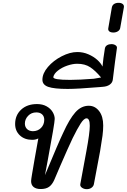

<svg xmlns="http://www.w3.org/2000/svg" viewBox="-20 -1337 897 1358"><path d="M710 -449Q710 -416 705 -377Q700 -338 688 -268Q663 -131 644 -34Q641 -19 627 -9Q613 1 594 1Q574 1 559.5 -9.5Q545 -20 548 -35Q573 -168 591 -268Q615 -397 615 -447Q615 -500 592 -500Q574 -500 550.5 -463.5Q527 -427 494 -360Q462 -293 405 -161L364 -65Q349 -31 327 -15.5Q305 0 268 0Q235 0 217.5 -14.5Q200 -29 200 -56Q200 -66 206 -101.5Q212 -137 224 -207L251 -358Q233 -348 208 -348Q154 -348 120.5 -379.5Q87 -411 87 -460Q87 -522 129.5 -561.5Q172 -601 242 -601Q281 -601 309.5 -585Q338 -569 352.5 -544.5Q367 -520 367 -496Q367 -467 318 -205L298 -98Q395 -332 427 -398Q471 -495 512.5 -542Q554 -589 608 -589Q652 -589 681 -551.5Q710 -514 710 -449ZM212 -409Q247 -409 270 -432Q293 -455 293 -490Q293 -514 278 -528Q263 -542 237 -542Q202 -542 179 -518Q156 -494 156 -463Q156 -440 170.5 -425Q185 -410 212 -409Z M280 -773Q280 -818 319 -863.5Q358 -909 416.5 -939Q475 -969 527 -969Q568 -969 605 -953Q642 -937 668 -913.5Q694 -890 705 -866Q710 -923 722 -995Q725 -1010 738 -1017.5Q751 -1025 768 -1025Q785 -1025 797 -1017Q809 -1009 807 -997Q794 -909 778 -775Q776 -753 757 -739Q738 -725 707 -723L684 -721Q528 -708 459 -708Q363 -708 321.5 -722.5Q280 -737 280 -773ZM643 -780Q660 -782 695 -789Q655 -837 618 -861.5Q581 -886 526 -886Q494 -886 456 -873Q418 -860 390 -838Q362 -816 357 -792Q354 -772 476 -772Q541 -772 643 -780Z M746 -1138 771 -1284Q774 -1300 786.5 -1308.5Q799 -1317 819 -1317Q838 -1317 848.5 -1308Q859 -1299 856 -1284L830 -1138Q827 -1124 813.5 -1115.5Q800 -1107 782 -1107Q762 -1107 752.5 -1115.5Q743 -1124 746 -1138Z"/></svg>

Font: Mali Medium
Style: Italic
Weight: 500
Italic angle: -10°
Version: Version 1.000; ttfautohint (v1.6)